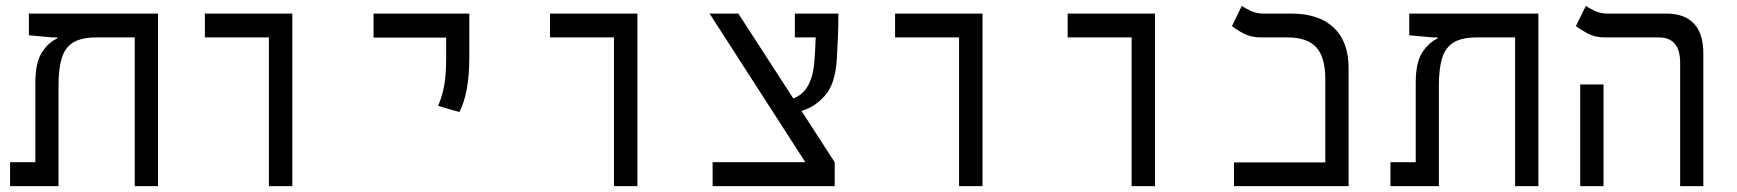

<svg xmlns="http://www.w3.org/2000/svg" viewBox="-20 -632 5899 652"><path d="M516.6 0H437.5V-504.9H307.6Q255.4 -504.9 227.5 -487.1Q199.7 -469.2 189.2 -433.1Q178.7 -397 178.7 -342.8V0H14.2V-81.1H100.1V-352.1Q100.1 -418.9 121.8 -453.1Q143.6 -487.3 174.3 -501.5V-504.9H158.7L78.1 -512.2V-585.9H516.6Z M893.1 0V-504.9H675.8V-585.9H972.7V0Z M1540 -251.5 1467.8 -272.5Q1481.9 -305.2 1488.5 -341.8Q1495.1 -378.4 1495.1 -435.1V-504.4H1248.5V-585.9H1573.7V-435.1Q1573.7 -378.4 1565.4 -331.5Q1557.1 -284.7 1540 -251.5Z M2064.9 0V-504.9H1847.7V-585.9H2144.5V0Z M2399.9 0V-81.1H2714.8L2389.6 -585.9H2487.3L2673.8 -297.9Q2737.8 -320.3 2745.6 -424.3Q2748.5 -462.4 2750 -504.9H2679.2V-585.9H2827.1Q2827.1 -547.4 2825.4 -505.6Q2823.7 -463.9 2821.8 -433.1Q2816.9 -347.7 2782 -307.9Q2747.1 -268.1 2701.7 -255.4L2814.5 -81.1V0Z M3236.8 0V-504.9H3019.5V-585.9H3316.4V0Z M3822.8 0V-504.9H3605.5V-585.9H3902.3V0Z M4170.4 0V-80.6H4480.5V-362.3Q4480.5 -438 4449.7 -471.4Q4418.9 -504.9 4353.5 -504.9H4262.7Q4229.5 -504.9 4205.1 -517.3Q4180.7 -529.8 4163.6 -543.5L4196.8 -611.8Q4208 -604 4227.5 -595Q4247.1 -585.9 4268.6 -585.9H4364.3Q4458.5 -585.9 4509 -538.3Q4559.6 -490.7 4559.6 -400.9V0Z M5204.1 0H5125V-504.9H4995.1Q4942.9 -504.9 4915 -487.1Q4887.2 -469.2 4876.7 -433.1Q4866.2 -397 4866.2 -342.8V0H4701.7V-81.1H4787.6V-352.1Q4787.6 -418.9 4809.3 -453.1Q4831.1 -487.3 4861.8 -501.5V-504.9H4846.2L4765.6 -512.2V-585.9H5204.1Z M5685.5 0V-418.9Q5685.5 -504.9 5612.8 -504.9H5430.7Q5397.5 -504.9 5373.5 -517.3Q5349.6 -529.8 5331.5 -543.5L5365.2 -611.8Q5376.5 -604 5395.8 -595Q5415 -585.9 5437 -585.9H5638.2Q5700.7 -585.9 5732.4 -551.8Q5764.2 -517.6 5764.2 -452.1V0ZM5346.2 0V-345.2H5425.3V0Z"/></svg>

Font: Cascadia Mono SemiLight
Style: Regular
Weight: 350
Monospace: yes
Designer: Aaron Bell
Foundry: Saja Typeworks
Version: Version 2404.023; ttfautohint (v1.8.4)